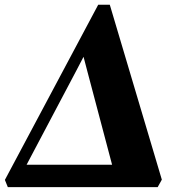

<svg xmlns="http://www.w3.org/2000/svg" viewBox="-38 -766 724 786"><path d="M-6 0 -18 -29.5 364 -746.5H411.5L624.5 -30.5L607.5 0ZM304 -533.5 273.5 -475 42 -37 32 -91.5H501.5L432 -49.5L320 -472.5Z"/></svg>

Font: Merriweather 120pt Black
Style: Italic
Weight: 900
Italic angle: -7.8°
Version: Version 2.101